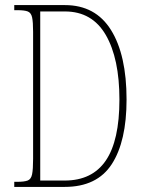

<svg xmlns="http://www.w3.org/2000/svg" viewBox="-20 -734 562 754"><path d="M36 0V-20H48Q75 -20 88.5 -25Q102 -30 106 -49.5Q110 -69 110 -110V-609Q110 -648 106 -666Q102 -684 89 -689Q76 -694 49 -694H36V-714H235Q355 -714 416 -616Q477 -518 477 -343Q477 -179 419 -89.5Q361 0 234 0ZM234 -25Q342 -25 395.5 -103.5Q449 -182 449 -343Q449 -504 395.5 -596.5Q342 -689 235 -689H138V-25Z"/></svg>

Font: Noto Serif Georgian ExtraCondensed Thin
Style: Regular
Weight: 100
Width: 2
Designer: Monotype Design Team, Akaki Razmadze
Foundry: Google LLC
Version: Version 2.003; ttfautohint (v1.8.4.7-5d5b)